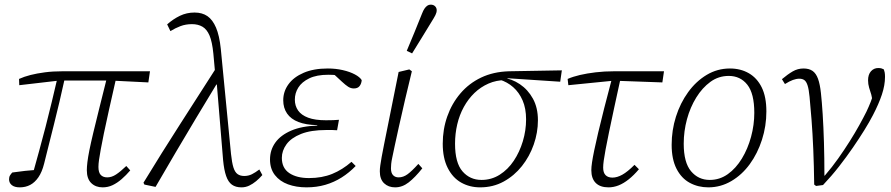

<svg xmlns="http://www.w3.org/2000/svg" viewBox="-20 -795 3836 827"><path d="M65 12Q43 12 31 2.5Q19 -7 19 -23Q19 -33 23.5 -40Q28 -47 33 -52Q60 -56 88 -59Q116 -62 144 -64L142 -45L119 -38Q134 -92 148.5 -144.5Q163 -197 176.5 -249.5Q190 -302 203 -356Q216 -410 229 -466H261Q248 -407 236 -356Q224 -305 212.5 -259.5Q201 -214 190.5 -172Q180 -130 170 -90Q161 -54 145.5 -31.5Q130 -9 110 1.5Q90 12 65 12ZM63 -428 62 -455Q84 -465 111.5 -472Q139 -479 173.5 -483.5Q208 -488 249 -488H626L619 -440L458 -448H235ZM422 12Q392 12 373 -6.5Q354 -25 354 -62Q354 -76 356.5 -97Q359 -118 365 -148Q371 -178 381.5 -222Q392 -266 407 -326Q422 -386 442 -466H482Q463 -382 449.5 -322Q436 -262 427.5 -220.5Q419 -179 414 -151.5Q409 -124 406.5 -106.5Q404 -89 404 -76Q404 -52 414 -41.5Q424 -31 442 -31Q461 -31 480 -43.5Q499 -56 524 -80L541 -61Q523 -40 504 -23.5Q485 -7 465 2.5Q445 12 422 12Z M602 0 598 -8Q676 -136 756 -260.5Q836 -385 916 -510L924 -431H912Q867 -357 823.5 -284.5Q780 -212 737 -139Q694 -66 650 10ZM1020 12Q995 12 979 0.5Q963 -11 954 -37Q945 -63 941 -105L912 -456L908 -465L899 -564Q894 -615 882.5 -642Q871 -669 852 -680Q833 -691 807 -691Q780 -691 757.5 -682.5Q735 -674 714 -661L700 -690Q726 -713 755 -727Q784 -741 818 -741Q851 -741 873.5 -725.5Q896 -710 910.5 -676Q925 -642 931 -585L975 -132Q979 -94 985.5 -73.5Q992 -53 1003.5 -45Q1015 -37 1032 -37Q1050 -37 1065 -44.5Q1080 -52 1097 -65L1110 -41Q1097 -26 1083 -14.5Q1069 -3 1053.5 4.5Q1038 12 1020 12Z M1300 12Q1256 12 1220.5 -1Q1185 -14 1164 -41Q1143 -68 1143 -108Q1143 -149 1166 -181Q1189 -213 1234.5 -232.5Q1280 -252 1347 -254L1346 -256Q1298 -257 1265.5 -269.5Q1233 -282 1216.5 -306Q1200 -330 1200 -363Q1200 -401 1222.5 -432Q1245 -463 1288 -481.5Q1331 -500 1392 -500Q1426 -500 1456.5 -493Q1487 -486 1508.5 -474.5Q1530 -463 1538 -450Q1537 -435 1529 -424.5Q1521 -414 1504 -414Q1491 -414 1479.5 -421.5Q1468 -429 1453 -443L1414 -479H1469L1468 -464Q1448 -469 1431.5 -471Q1415 -473 1394 -473Q1344 -473 1312 -457.5Q1280 -442 1265 -418Q1250 -394 1250 -366Q1250 -339 1264 -319Q1278 -299 1307.5 -288Q1337 -277 1384 -277Q1401 -277 1415.5 -277.5Q1430 -278 1440 -279L1432 -234Q1424 -235 1411.5 -235Q1399 -235 1385 -235Q1319 -235 1276.5 -218Q1234 -201 1214 -173.5Q1194 -146 1194 -115Q1194 -71 1226 -49.5Q1258 -28 1311 -28Q1367 -28 1411 -46Q1455 -64 1494 -98L1512 -80Q1484 -51 1451.5 -30.5Q1419 -10 1381.5 1Q1344 12 1300 12Z M1682 12Q1653 12 1634.5 -5.5Q1616 -23 1616 -57Q1616 -68 1618 -82.5Q1620 -97 1624 -119.5Q1628 -142 1634.5 -174Q1641 -206 1650 -251L1697 -485L1743 -496L1754 -488L1725 -367Q1709 -297 1698 -248.5Q1687 -200 1680.5 -168.5Q1674 -137 1670 -118.5Q1666 -100 1665 -89Q1664 -78 1664 -70Q1664 -50 1673 -40.5Q1682 -31 1697 -31Q1717 -31 1735.5 -44.5Q1754 -58 1782 -89L1799 -70Q1768 -31 1740.5 -9.5Q1713 12 1682 12ZM1732 -576Q1749 -616 1765.5 -656.5Q1782 -697 1798 -737Q1803 -750 1808.5 -758Q1814 -766 1820.5 -770.5Q1827 -775 1835 -775Q1847 -775 1854 -768Q1861 -761 1861 -751Q1861 -741 1855.5 -730Q1850 -719 1838 -700Q1818 -667 1797 -633Q1776 -599 1755 -565Z M2048 12Q2003 12 1966.5 -8.5Q1930 -29 1908.5 -71.5Q1887 -114 1887 -176Q1887 -238 1906.5 -293.5Q1926 -349 1963 -392.5Q2000 -436 2052.5 -461Q2105 -486 2172 -488L2400 -492L2393 -443L2166 -458L2158 -450Q2118 -450 2084 -435Q2050 -420 2023.5 -394.5Q1997 -369 1978 -334.5Q1959 -300 1949.5 -259.5Q1940 -219 1940 -176Q1940 -94 1972 -57Q2004 -20 2054 -20Q2097 -20 2132.5 -42.5Q2168 -65 2193 -102.5Q2218 -140 2232 -186.5Q2246 -233 2246 -281Q2246 -328 2231 -362.5Q2216 -397 2190.5 -419.5Q2165 -442 2132 -452L2143 -461Q2184 -456 2219 -432.5Q2254 -409 2275.5 -370Q2297 -331 2297 -277Q2297 -224 2279 -172.5Q2261 -121 2228 -79.5Q2195 -38 2149.5 -13Q2104 12 2048 12Z M2428 -428 2425 -455Q2448 -465 2478 -472Q2508 -479 2545.5 -483.5Q2583 -488 2625 -488H2840L2833 -440L2637 -447H2618ZM2601 12Q2565 12 2546 -7Q2527 -26 2527 -62Q2527 -75 2530 -95.5Q2533 -116 2539.5 -147.5Q2546 -179 2556.5 -223.5Q2567 -268 2582.5 -329Q2598 -390 2619 -469L2656 -471Q2638 -389 2625 -328.5Q2612 -268 2603 -224.5Q2594 -181 2588.5 -151.5Q2583 -122 2580.5 -103.5Q2578 -85 2578 -73Q2578 -51 2588.5 -40.5Q2599 -30 2618 -30Q2638 -30 2660.5 -42.5Q2683 -55 2713 -85L2732 -66Q2710 -40 2688 -22.5Q2666 -5 2644.5 3.5Q2623 12 2601 12Z M3031 12Q2987 12 2951 -7.5Q2915 -27 2894 -68Q2873 -109 2873 -171Q2873 -234 2891.5 -292.5Q2910 -351 2944 -398Q2978 -445 3024 -472.5Q3070 -500 3124 -500Q3170 -500 3205.5 -479.5Q3241 -459 3261 -418.5Q3281 -378 3281 -315Q3281 -252 3262 -193Q3243 -134 3209.5 -88Q3176 -42 3130 -15Q3084 12 3031 12ZM3037 -20Q3080 -20 3115 -45Q3150 -70 3175.5 -112Q3201 -154 3215 -205.5Q3229 -257 3229 -309Q3229 -392 3199 -430Q3169 -468 3119 -468Q3075 -468 3040 -442.5Q3005 -417 2979 -375Q2953 -333 2939 -281.5Q2925 -230 2925 -176Q2925 -95 2956.5 -57.5Q2988 -20 3037 -20Z M3487 0Q3486 -81 3483 -151.5Q3480 -222 3475.5 -279.5Q3471 -337 3467 -378Q3464 -410 3458.5 -427Q3453 -444 3444.5 -450Q3436 -456 3423 -456Q3410 -456 3395 -450.5Q3380 -445 3361 -433L3348 -454Q3373 -475 3394.5 -487.5Q3416 -500 3441 -500Q3465 -500 3480 -489.5Q3495 -479 3503.5 -455.5Q3512 -432 3516 -394Q3520 -358 3523.5 -303.5Q3527 -249 3529 -181.5Q3531 -114 3531 -38L3533 -39Q3564 -75 3590.5 -112.5Q3617 -150 3640 -186.5Q3663 -223 3681 -255.5Q3699 -288 3712 -314Q3722 -335 3730.5 -356.5Q3739 -378 3746 -405L3741 -348L3733 -387Q3728 -402 3723.5 -417.5Q3719 -433 3719 -449Q3719 -474 3731.5 -488Q3744 -502 3763 -502Q3772 -502 3778 -500Q3784 -498 3787 -496Q3789 -491 3790.5 -483.5Q3792 -476 3792 -464Q3792 -428 3778.5 -387.5Q3765 -347 3740 -299Q3725 -270 3703 -234.5Q3681 -199 3653.5 -159Q3626 -119 3594 -78Q3562 -37 3525 2L3495 6Z"/></svg>

Font: Source Serif 4 Light
Style: Italic
Weight: 300
Italic angle: -12°
Designer: Frank Grießhammer
Foundry: Adobe Systems Incorporated
Version: Version 4.004;hotconv 1.0.116;makeotfexe 2.5.65601